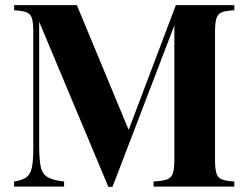

<svg xmlns="http://www.w3.org/2000/svg" viewBox="-20 -728 967 749"><path d="M818.8 -602.1V-106Q818.8 -67.9 824.5 -51Q830.1 -34.2 845.5 -28.1Q860.8 -22 894 -20V0H579.1V-20Q615.2 -22 631.6 -28.1Q647.9 -34.2 654.1 -51Q660.2 -67.9 660.2 -106V-628.9L418.9 1H402.8L132.8 -643.1V-164.1Q132.8 -105 138.9 -77.4Q145 -49.8 165 -37.4Q185.1 -24.9 230 -20V0H35.2V-20Q67.9 -24.9 83.5 -36.9Q99.1 -48.8 104.5 -75Q109.9 -101.1 109.9 -151.9V-602.1Q109.9 -640.1 104.5 -657Q99.1 -673.8 83.5 -679.9Q67.9 -686 35.2 -688V-708H279.8L481.9 -221.2L666 -708H894V-688Q859.9 -686 845 -679.9Q830.1 -673.8 824.5 -657Q818.8 -640.1 818.8 -602.1Z"/></svg>

Font: Neothic
Style: Regular
Weight: 400
Designer: Vasily Draigo aka Daymarius
Foundry: Vasily Draigo aka Daymarius
Version: Version 1.00 May 8, 2019, initial release